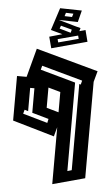

<svg xmlns="http://www.w3.org/2000/svg" viewBox="-57 -673 516 897"><g transform="rotate(5 201.5 -224.0)"><path d="M15 -93V-302H60L96 -437L388 -357L374 -306V146L223 187V-80L211 -36ZM308 114V-290L315 -288L320 -307L128 -360L123 -341L288 -295V120ZM166 -166 223 -150V-245L166 -261ZM59 -129 175 -96 179 -115 101 -137V-252H81V-143L64 -148ZM149 -498 209 -515 154 -530 188 -635 290 -633 276 -578 187 -580 271 -556 291 -551 287 -536 315 -544 329 -490 163 -445ZM212 -600 247 -599 252 -615 217 -616ZM194 -540 247 -525 251 -540 199 -554ZM189 -490 193 -475 287 -500 283 -515Z"/></g></svg>

Font: Blaka Hollow
Style: Regular
Weight: 400
Designer: Mohamed Gaber
Foundry: Kief Type Foundry
Version: Version 1.003; ttfautohint (v1.8.4.7-5d5b)